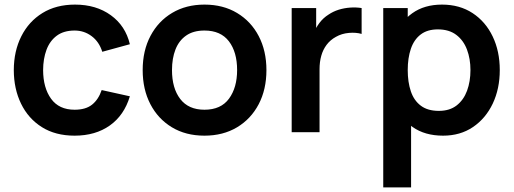

<svg xmlns="http://www.w3.org/2000/svg" viewBox="-20 -575 2234 835"><path d="M304.5 15Q221.1 15 162 -22.2Q102.9 -59.5 71.6 -124Q40.2 -188.4 40 -270Q40.2 -352.8 72.7 -417.2Q105.1 -481.6 164.6 -518.3Q224.1 -555 306.2 -555Q398.2 -555 462 -508.8Q525.8 -462.7 544.8 -382.7L424.8 -349.8Q411.1 -393.5 378.5 -417.8Q345.9 -442.2 304.5 -442.2Q257.3 -442.2 227 -419.8Q196.7 -397.3 182.2 -358.4Q167.7 -319.5 167.5 -270Q167.8 -192.9 202.2 -145.4Q236.7 -97.8 304.5 -97.8Q352.8 -97.8 380.4 -119.9Q408.1 -142 422.2 -183.3L544.8 -156.2Q520.1 -73.7 457.6 -29.3Q395.1 15 304.5 15Z M869.2 15Q787.9 15 727.5 -21.5Q667.1 -58 633.8 -122.3Q600.5 -186.6 600.5 -270.2Q600.5 -354.8 634.5 -419Q668.5 -483.2 729 -519.1Q789.4 -555 869.2 -555Q950.5 -555 1011.1 -518.5Q1071.8 -482.1 1105.2 -417.9Q1138.7 -353.7 1138.7 -270.2Q1138.7 -185.9 1105 -121.7Q1071.2 -57.4 1010.6 -21.2Q949.9 15 869.2 15ZM869.2 -97.8Q940.8 -97.8 976 -146Q1011.2 -194.2 1011.2 -270.2Q1011.2 -348.6 975.5 -395.4Q939.8 -442.2 869.2 -442.2Q820.7 -442.2 789.5 -420.3Q758.2 -398.5 743.1 -359.8Q728 -321.2 728 -270.2Q728 -191.4 763.8 -144.6Q799.7 -97.8 869.2 -97.8Z M1248.5 0V-540H1355V-408.5L1342 -425.5Q1352.2 -452.5 1368.9 -474.8Q1385.7 -497.2 1409 -511.7Q1428.9 -525.2 1453.1 -532.8Q1477.3 -540.2 1502.8 -542Q1528.3 -543.8 1552.7 -540V-427.5Q1528.3 -434.6 1497.3 -431.9Q1466.2 -429.2 1440.8 -414.7Q1416.1 -401.1 1400.4 -380.1Q1384.7 -359.2 1377.2 -332.4Q1369.7 -305.7 1369.7 -274.3V0Z M1906.8 15Q1827.8 15 1774.5 -22.6Q1721.2 -60.2 1694.1 -124.7Q1667 -189.2 1667 -270.2Q1667 -351.3 1693.9 -415.8Q1720.8 -480.2 1773.2 -517.6Q1825.6 -555 1902.3 -555Q1979 -555 2035.4 -517.9Q2091.8 -480.8 2122.6 -416.5Q2153.5 -352.2 2153.5 -270.2Q2153.5 -189.2 2123 -124.6Q2092.4 -60.1 2037 -22.5Q1981.7 15 1906.8 15ZM1646.7 240V-540H1753.2V-160.8H1767.8V240ZM1888.5 -92.8Q1935.6 -92.8 1966 -116.5Q1996.3 -140.2 2011.2 -180.4Q2026 -220.7 2026 -270.2Q2026 -319.2 2010.9 -359.3Q1995.8 -399.5 1964.4 -423.3Q1933 -447.2 1884.3 -447.2Q1838.4 -447.2 1809.4 -424.9Q1780.4 -402.7 1766.8 -362.7Q1753.2 -322.8 1753.2 -270.2Q1753.2 -217.8 1766.8 -177.7Q1780.3 -137.7 1810.2 -115.3Q1840 -92.8 1888.5 -92.8Z"/></svg>

Font: Manrope ExtraLight
Style: Regular
Weight: 200
Designer: Mikhail Sharanda
Foundry: Mikhail Sharanda
Version: Version 4.505